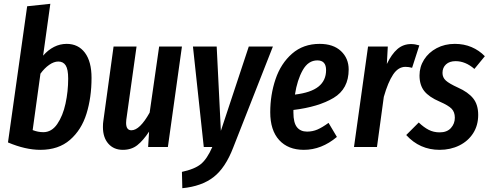

<svg xmlns="http://www.w3.org/2000/svg" viewBox="-20 -774 2578 1011"><path d="M462 -364Q462 -261 435.5 -175.5Q409 -90 348.5 -37.5Q288 15 193 15Q114 15 22 -24L123 -741L245 -754L207 -481Q233 -511 264.5 -527Q296 -543 331 -543Q392 -543 427 -496.5Q462 -450 462 -364ZM193 -386 152 -89Q180 -78 208 -78Q252 -78 281.5 -121Q311 -164 325 -228.5Q339 -293 339 -360Q339 -409 326 -429.5Q313 -450 287 -450Q264 -450 239 -432.5Q214 -415 193 -386Z M522 -105Q522 -125 524 -136L578 -529H699L645 -143Q644 -137 644 -127Q644 -88 672 -88Q716 -88 768 -181L818 -529H938L864 0H760L765 -81Q734 -34 703 -9.5Q672 15 627 15Q579 15 550.5 -17.5Q522 -50 522 -105Z M1208 3Q1167 110 1104.5 158.5Q1042 207 940 217L938 131Q1004 117 1037 90.5Q1070 64 1098 0H1053L996 -529H1121L1143 -85L1290 -529H1417Z M1816 -408Q1816 -306 1736.5 -258.5Q1657 -211 1525 -195V-181Q1525 -128 1543.5 -104.5Q1562 -81 1597 -81Q1626 -81 1651.5 -92Q1677 -103 1710 -127L1754 -53Q1673 15 1580 15Q1497 15 1450 -36.5Q1403 -88 1403 -183Q1403 -275 1431 -357.5Q1459 -440 1518 -491.5Q1577 -543 1663 -543Q1735 -543 1775.5 -505Q1816 -467 1816 -408ZM1697 -405Q1697 -456 1651 -456Q1603 -456 1574 -404.5Q1545 -353 1533 -276Q1617 -286 1657 -318Q1697 -350 1697 -405Z M2188 -535 2150 -417Q2132 -422 2115 -422Q2077 -422 2050 -381.5Q2023 -341 2001 -264L1965 0H1844L1918 -529H2022L2017 -437Q2042 -489 2072.5 -515.5Q2103 -542 2145 -542Q2165 -542 2188 -535Z M2533 -478 2478 -411Q2431 -452 2379 -452Q2347 -452 2328.5 -435Q2310 -418 2310 -390Q2310 -366 2327.5 -350Q2345 -334 2391 -313Q2445 -289 2471.5 -256Q2498 -223 2498 -169Q2498 -114 2471.5 -72.5Q2445 -31 2398.5 -8Q2352 15 2295 15Q2190 15 2119 -63L2185 -129Q2211 -104 2237 -90.5Q2263 -77 2295 -77Q2334 -77 2354.5 -100Q2375 -123 2375 -154Q2375 -184 2358 -201.5Q2341 -219 2295 -239Q2239 -263 2214 -294.5Q2189 -326 2189 -377Q2189 -422 2213 -460Q2237 -498 2279.5 -520.5Q2322 -543 2375 -543Q2423 -543 2463 -526Q2503 -509 2533 -478Z"/></svg>

Font: Fira Sans Extra Condensed Medium
Style: Italic
Weight: 500
Width: 3
Italic angle: -8°
Designer: Carrois Corporate & Edenspiekermann AG
Foundry: Carrois Corporate GbR & Edenspiekermann AG
Version: Version 4.203